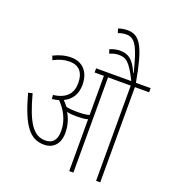

<svg xmlns="http://www.w3.org/2000/svg" viewBox="-158 -1012 1005 1129"><g transform="rotate(20 344.5 -448.0)"><path d="M308 -203C308 -245 297 -287 275 -323C292 -318 314 -317 336 -317C358 -317 384 -318 406 -324V0H432V-596H574V0H600V-596H689V-622H597C559 -836 524 -896 446 -896C422 -896 402 -891 389 -886L397 -860C412 -866 429 -870 449 -870C510 -870 531 -803 565 -672L562 -671C532 -740 503 -768 445 -768C422 -768 402 -762 382 -754L391 -729C409 -737 425 -742 447 -742C491 -742 516 -728 568 -622H348V-596H406V-351C383 -344 357 -343 331 -343C311 -343 285 -344 262 -349C253 -360 243 -372 233 -382C280 -404 306 -445 306 -503C306 -584 260 -632 190 -632C151 -632 117 -622 80 -604L90 -579C124 -597 156 -606 188 -606C250 -606 279 -568 279 -504C279 -440 245 -398 163 -388L165 -363C180 -365 194 -368 207 -372C248 -330 281 -274 281 -205C281 -145 254 -121 211 -121C137 -121 93 -185 47 -357L21 -350C74 -157 125 -95 214 -95C262 -95 308 -126 308 -203Z"/></g></svg>

Font: Noto Sans Devanagari UI ExtraCondensed Thin
Style: Regular
Weight: 100
Width: 2
Designer: Jelle Bosma - Monotype Design Team
Foundry: Monotype Imaging Inc.
Version: Version 2.004